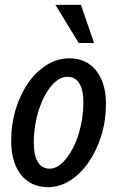

<svg xmlns="http://www.w3.org/2000/svg" viewBox="-20 -760 481 790"><path d="M177 10Q132 10 98 -12Q64 -34 45 -77Q26 -120 26 -182Q26 -249 44.5 -310Q63 -371 96 -418.5Q129 -466 172.5 -493Q216 -520 265 -520Q312 -520 345.5 -497.5Q379 -475 397.5 -433Q416 -391 416 -332Q416 -264 397 -202.5Q378 -141 345 -93Q312 -45 269 -17.5Q226 10 177 10ZM184 -66Q211 -66 236 -89.5Q261 -113 281 -152.5Q301 -192 312 -240.5Q323 -289 323 -340Q323 -391 306 -417.5Q289 -444 257 -444Q230 -444 205 -421Q180 -398 160.5 -359Q141 -320 130 -272Q119 -224 119 -173Q119 -120 136 -93Q153 -66 184 -66ZM304 -583 208 -740H313L367 -583Z"/></svg>

Font: Instrument Sans Condensed Medium
Style: Italic
Weight: 500
Width: 3
Italic angle: -13°
Designer: Rodrigo Fuenzalida
Foundry: fragTYPE
Version: Version 1.000;gftools[0.9.28]